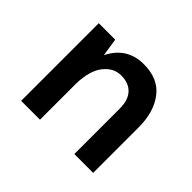

<svg xmlns="http://www.w3.org/2000/svg" viewBox="-113 -674 850 850"><g transform="rotate(45 311.5 -249.5)"><path d="M93 0V-486H196L209 -402Q257 -499 363 -499Q453 -499 498.5 -440Q544 -381 544 -284V0H426V-284Q426 -338 400 -365.5Q374 -393 327 -393Q280 -393 246.5 -351Q213 -309 211 -225V0Z"/></g></svg>

Font: Karmilla
Style: Bold
Weight: 700
Designer: Jonathan Pinhorn
Version: Version 1.000